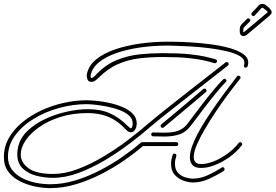

<svg xmlns="http://www.w3.org/2000/svg" viewBox="-73 -936 1421 990"><path d="M398 -514Q382 -514 377.5 -528Q373 -542 375 -554Q384 -598 422.5 -629.5Q461 -661 519.5 -681Q578 -701 648 -711Q718 -721 791 -721Q801 -721 835 -720.5Q869 -720 916.5 -717Q964 -714 1014 -707.5Q1064 -701 1108 -689Q1152 -677 1179.5 -658.5Q1207 -640 1207 -613Q1207 -602 1203 -593Q1200 -587 1194 -587Q1190 -587 1186.5 -591Q1183 -595 1185 -601Q1187 -604 1187 -607Q1187 -610 1187 -613Q1187 -634 1161 -648.5Q1135 -663 1093 -672.5Q1051 -682 1003 -688Q955 -694 910 -696.5Q865 -699 832.5 -700Q800 -701 791 -701Q716 -701 648 -691Q580 -681 526 -662Q472 -643 437.5 -615Q403 -587 395 -550Q395 -549 394.5 -547Q394 -545 394 -543Q394 -534 398 -534Q405 -534 413.5 -542Q422 -550 426 -555Q475 -605 532 -627.5Q589 -650 649 -656Q709 -662 766 -662Q849 -662 902 -656.5Q955 -651 987 -643.5Q1019 -636 1039 -630Q1046 -627 1046 -621Q1046 -616 1042 -612.5Q1038 -609 1033 -610Q1014 -616 983 -623.5Q952 -631 900 -636.5Q848 -642 766 -642Q702 -642 644.5 -635Q587 -628 534.5 -605Q482 -582 433 -533Q426 -526 417.5 -520Q409 -514 398 -514ZM186 34Q149 34 107.5 25.5Q66 17 29.5 -1.5Q-7 -20 -30 -50.5Q-53 -81 -53 -126Q-53 -179 -27.5 -224Q-2 -269 41.5 -305Q85 -341 140 -366.5Q195 -392 255.5 -405.5Q316 -419 374 -419Q393 -419 425 -416Q457 -413 492.5 -405Q528 -397 560 -383.5Q592 -370 612 -349Q632 -328 632 -299Q632 -295 631.5 -291.5Q631 -288 630 -283Q629 -276 622 -265Q615 -254 600 -254Q590 -254 576.5 -267.5Q563 -281 556 -288Q519 -322 475.5 -337.5Q432 -353 380 -353Q302 -353 238.5 -333Q175 -313 129 -280.5Q83 -248 58.5 -211Q34 -174 34 -139Q34 -98 74 -68.5Q114 -39 201 -39Q260 -39 326 -63.5Q392 -88 458.5 -127.5Q525 -167 585.5 -213Q646 -259 694 -301Q709 -314 739.5 -338.5Q770 -363 809.5 -394.5Q849 -426 891.5 -459Q934 -492 973.5 -523Q1013 -554 1044 -578Q1075 -602 1090 -614Q1092 -616 1096 -616Q1106 -616 1106 -605Q1106 -601 1102 -598Q1087 -586 1056.5 -562Q1026 -538 986.5 -507.5Q947 -477 904.5 -443.5Q862 -410 822.5 -379Q783 -348 752.5 -323.5Q722 -299 707 -286Q659 -244 598 -197.5Q537 -151 469 -110.5Q401 -70 332.5 -44.5Q264 -19 201 -19Q159 -19 116 -29.5Q73 -40 44.5 -67Q16 -94 16 -142Q16 -150 17 -158.5Q18 -167 20 -176Q30 -224 68.5 -261Q107 -298 161 -323Q215 -348 273 -360.5Q331 -373 380 -373Q447 -373 494.5 -351.5Q542 -330 586 -286Q589 -284 593 -280Q597 -276 601 -274Q607 -274 610 -288Q611 -291 611 -294Q611 -297 611 -300Q611 -324 591.5 -341Q572 -358 542 -369Q512 -380 479 -386.5Q446 -393 417.5 -396Q389 -399 374 -399Q304 -399 232.5 -379.5Q161 -360 101 -323.5Q41 -287 4.5 -237Q-32 -187 -32 -127Q-32 -90 -12.5 -63Q7 -36 39 -19Q71 -2 109.5 6Q148 14 186 14Q250 14 314.5 -5.5Q379 -25 441 -57Q503 -89 557 -126.5Q611 -164 654 -201Q654 -201 656.5 -202Q659 -203 660 -203H836Q846 -203 846 -193Q846 -183 836 -183H664Q621 -146 566 -108Q511 -70 448 -38Q385 -6 318.5 14Q252 34 186 34ZM964 -70Q932 -70 919 -85.5Q906 -101 906 -124Q906 -151 917.5 -182Q929 -213 943 -240Q957 -267 965 -280Q985 -314 1016 -360Q1047 -406 1082.5 -454Q1118 -502 1149 -542Q1152 -546 1157 -546Q1162 -546 1166 -540.5Q1170 -535 1165 -530Q1160 -524 1140.5 -499Q1121 -474 1094 -437.5Q1067 -401 1038 -357.5Q1009 -314 983.5 -270.5Q958 -227 942 -189.5Q926 -152 926 -127Q926 -90 964 -90Q992 -90 1027.5 -103.5Q1063 -117 1098 -142Q1133 -167 1158 -199Q1161 -203 1166 -203Q1171 -203 1174.5 -197Q1178 -191 1173 -186Q1148 -153 1111 -126.5Q1074 -100 1035.5 -85Q997 -70 964 -70ZM776 -232Q762 -232 747.5 -232.5Q733 -233 717 -233Q707 -233 707 -243Q707 -253 717 -253Q730 -253 744 -252.5Q758 -252 772 -252Q787 -252 802.5 -253Q818 -254 833 -258Q853 -263 869 -274Q885 -285 902 -309Q936 -355 970 -399Q1004 -443 1032.5 -477Q1061 -511 1078 -527Q1081 -530 1085 -530Q1090 -530 1093.5 -524Q1097 -518 1091 -513Q1075 -497 1047 -463.5Q1019 -430 985.5 -386.5Q952 -343 918 -297Q887 -254 852 -243Q817 -232 776 -232ZM765 -277Q755 -277 755 -287Q755 -292 759 -295Q782 -314 820 -345.5Q858 -377 899.5 -412.5Q941 -448 975 -477Q977 -479 981 -479Q992 -479 992 -468Q992 -465 988 -461Q954 -432 912.5 -397Q871 -362 833 -330.5Q795 -299 771 -279Q769 -277 765 -277ZM922 5Q901 5 874.5 -4Q848 -13 828.5 -34Q809 -55 809 -91Q809 -102 811 -113Q813 -124 817 -137Q820 -144 826 -144Q831 -144 834.5 -140.5Q838 -137 836 -131Q829 -110 829 -92Q829 -63 844 -46Q859 -29 881 -22Q903 -15 922 -15Q959 -15 997 -32Q1035 -49 1070 -72Q1074 -74 1075 -74Q1080 -74 1082.5 -70.5Q1085 -67 1085 -63Q1085 -58 1081 -55Q1045 -32 1004 -13.5Q963 5 922 5ZM1183 -750Q1163 -750 1163 -776Q1163 -788 1164.5 -796Q1166 -804 1174 -812L1201 -839Q1203 -841 1207 -841Q1211 -841 1214.5 -838.5Q1218 -836 1218 -831Q1218 -828 1215 -825L1190 -800Q1183 -793 1182 -788.5Q1181 -784 1181 -776Q1181 -770 1182.5 -770Q1184 -770 1188 -773Q1192 -776 1208.5 -790Q1225 -804 1245.5 -821Q1266 -838 1283 -852.5Q1300 -867 1306 -872Q1306 -872 1306.5 -872.5Q1307 -873 1307 -874Q1307 -876 1303.5 -879.5Q1300 -883 1289 -891Q1282 -896 1280 -896Q1277 -896 1274 -893Q1264 -882 1252.5 -869.5Q1241 -857 1239 -855Q1237 -853 1234 -853Q1230 -853 1226.5 -856.5Q1223 -860 1223 -864Q1223 -868 1225 -870Q1233 -878 1244 -889.5Q1255 -901 1258 -905Q1267 -916 1279 -916Q1291 -916 1301 -907Q1328 -886 1328 -873Q1328 -866 1320 -858Q1313 -852 1295.5 -837Q1278 -822 1257.5 -805Q1237 -788 1220.5 -774Q1204 -760 1200 -757Q1192 -750 1183 -750Z"/></svg>

Font: Neonderthaw
Style: Regular
Weight: 400
Designer: Robert E. Leuschke
Foundry: Robert E. Leuschke
Version: Version 1.010; ttfautohint (v1.8.3)